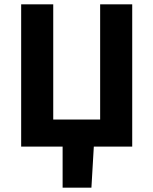

<svg xmlns="http://www.w3.org/2000/svg" viewBox="-20 -672 703 880"><path d="M267 188V0H77V-652H224V-124H439V-652H586V0H410L399 188Z"/></svg>

Font: Source Sans 3
Style: Bold
Weight: 700
Designer: Paul D. Hunt
Foundry: Adobe
Version: Version 3.052;hotconv 1.1.0;makeotfexe 2.6.0